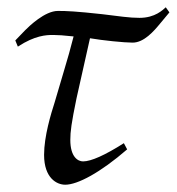

<svg xmlns="http://www.w3.org/2000/svg" viewBox="-20 -487 485 527"><path d="M329 -77 320 -94C268 -61 230 -44 208 -44C194 -44 173 -56 173 -103C173 -126 176 -149 190 -217L227 -382C262 -376 321 -370 344 -370C375 -370 402 -401 420 -423L445 -453L435 -467C427 -460 406 -438 363 -438C350 -438 335 -439 318 -441L261 -448C188 -456 163 -457 139 -457C103 -457 60 -415 49 -404L22 -376L29 -359C76 -390 108 -391 124 -391H127C138 -391 155 -390 182 -387C174 -355 165 -324 156 -294L130 -206C120 -175 101 -113 101 -62C101 2 136 20 159 20C193 20 255 -13 329 -77Z"/></svg>

Font: Temporarium
Style: Italic
Weight: 400
Italic angle: -7°
Version: Version 1.1